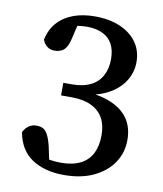

<svg xmlns="http://www.w3.org/2000/svg" viewBox="-77 -720 674 796"><g transform="rotate(10 259.5 -322.0)"><path d="M245 13Q164 13 110.5 -22.5Q57 -58 44 -132Q53 -150 67 -159.5Q81 -169 99 -169Q126 -169 139.5 -152Q153 -135 163 -94L180 -14L137 -50Q160 -41 182 -38Q204 -35 225 -35Q274 -35 306.5 -51.5Q339 -68 355 -99.5Q371 -131 371 -176Q371 -219 354.5 -248.5Q338 -278 304.5 -294Q271 -310 221 -310H177V-363H214Q259 -363 290.5 -378Q322 -393 338.5 -423Q355 -453 355 -494Q355 -531 341.5 -556.5Q328 -582 300.5 -595.5Q273 -609 234 -609Q216 -609 195 -606Q174 -603 149 -596L198 -626L181 -553Q174 -519 159.5 -503.5Q145 -488 118 -488Q100 -488 87 -497.5Q74 -507 67 -525Q76 -569 102.5 -598.5Q129 -628 169 -642.5Q209 -657 258 -657Q321 -657 366.5 -637Q412 -617 436.5 -582Q461 -547 461 -500Q461 -459 440 -423.5Q419 -388 379 -364Q339 -340 282 -331V-343Q349 -337 393 -315.5Q437 -294 458.5 -259Q480 -224 480 -175Q480 -122 451.5 -79.5Q423 -37 370.5 -12Q318 13 245 13Z"/></g></svg>

Font: Source Serif 4 18pt Medium
Style: Regular
Weight: 500
Designer: Frank Grießhammer
Foundry: Adobe Systems Incorporated
Version: Version 4.004;hotconv 1.0.116;makeotfexe 2.5.65601